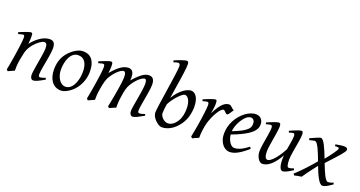

<svg xmlns="http://www.w3.org/2000/svg" viewBox="-42 -1389 3852 2056"><g transform="rotate(20 1883.5 -361.0)"><path d="M475.1 -35.2Q430.7 -8.8 399.7 5.6Q368.7 20 350.1 20Q333 20 323.5 4.6Q314 -10.7 314 -37.1Q314 -45.9 317.1 -68.6Q320.3 -91.3 325.2 -121.6Q330.1 -151.9 335.9 -186Q341.8 -220.2 346.7 -251Q351.6 -281.7 354.7 -306.2Q357.9 -330.6 357.9 -341.8Q357.9 -378.9 350.1 -393.6Q342.3 -408.2 320.8 -408.2Q314.5 -408.2 298.6 -400.4Q282.7 -392.6 262.7 -377Q242.7 -361.3 220.9 -337.9Q199.2 -314.5 181.2 -283.2Q167.5 -259.8 158.9 -227.1Q150.4 -194.3 142.1 -147Q134.3 -103.5 132.1 -72.3Q129.9 -41 130.9 -12.2Q124.5 -8.8 115 -4.6Q105.5 -0.5 95.5 3.9Q85.4 8.3 76.2 12.5Q66.9 16.6 61 20L44.9 4.9Q51.8 -27.3 58.3 -64.9Q64.9 -102.5 71 -140.4Q77.1 -178.2 82.5 -215.1Q87.9 -252 91.8 -283Q95.7 -314 97.9 -337.4Q100.1 -360.8 100.1 -372.1Q100.1 -383.3 98.9 -389.9Q97.7 -396.5 95.5 -399.7Q93.3 -402.8 89.8 -403.8Q86.4 -404.8 82 -404.8Q77.6 -404.8 69.1 -402.8Q60.5 -400.9 51.8 -398.4Q41.5 -395.5 29.8 -392.1L22.9 -411.1Q43.5 -419.9 64.2 -428.2Q85 -436.5 103 -442.9Q121.1 -449.2 134.5 -453.1Q147.9 -457 153.8 -457Q160.6 -457 164.6 -454.8Q168.5 -452.6 170.2 -446.8Q171.9 -440.9 172.4 -430.2Q172.9 -419.4 172.9 -401.9Q172.9 -396.5 172.4 -387.2Q171.9 -377.9 171.1 -367.4Q170.4 -356.9 169.4 -346.9Q168.5 -336.9 168 -331.1Q194.3 -364.3 221.2 -388.2Q248 -412.1 273.9 -427.5Q299.8 -442.9 324 -450Q348.1 -457 370.1 -457Q385.3 -457 397.2 -452.6Q409.2 -448.2 417 -438.2Q424.8 -428.2 429 -411.9Q433.1 -395.5 433.1 -372.1Q433.1 -355 429.9 -329.6Q426.8 -304.2 421.9 -274.7Q417 -245.1 411.1 -213.9Q405.3 -182.6 400.4 -154.3Q395.5 -126 392.3 -102.8Q389.2 -79.6 389.2 -65.9Q389.2 -49.3 393.6 -43.2Q397.9 -37.1 406.7 -37.1Q418 -37.1 432.6 -41Q447.3 -44.9 467.8 -53.2Z M820.3 -246.1Q820.3 -320.8 793 -360.4Q765.6 -399.9 715.3 -399.9Q680.2 -399.9 656.2 -379.6Q632.3 -359.4 617.7 -328.6Q603 -297.9 596.7 -262Q590.3 -226.1 590.3 -194.8Q590.3 -162.1 598.4 -133.1Q606.4 -104 620.8 -82.3Q635.3 -60.5 654.5 -47.9Q673.8 -35.2 696.3 -35.2Q718.8 -35.2 736.6 -45.2Q754.4 -55.2 768.3 -72Q782.2 -88.9 792 -110.6Q801.8 -132.3 808.1 -155.8Q814.5 -179.2 817.4 -202.6Q820.3 -226.1 820.3 -246.1ZM890.1 -272.9Q890.1 -240.2 882.8 -206.8Q875.5 -173.3 861.3 -141.8Q847.2 -110.4 826.4 -81.8Q805.7 -53.2 778.3 -30.8Q765.6 -20.5 751.5 -11.2Q737.3 -2 722.7 5.1Q708 12.2 692.9 16.1Q677.7 20 663.1 20Q628.9 20 602.3 5.6Q575.7 -8.8 557.4 -33.9Q539.1 -59.1 529.5 -93.5Q520 -127.9 520 -168Q520 -203.1 525.9 -235.6Q531.7 -268.1 544.9 -298.3Q558.1 -328.6 580.1 -356.4Q602.1 -384.3 634.3 -410.2Q659.2 -429.7 689 -443.4Q718.8 -457 749 -457Q787.1 -457 814 -443.4Q840.8 -429.7 857.7 -405.3Q874.5 -380.9 882.3 -347.2Q890.1 -313.5 890.1 -272.9Z M1606 -35.2Q1560.5 -8.8 1530.8 5.6Q1501 20 1480 20Q1465.8 20 1455.8 4.6Q1445.8 -10.7 1445.8 -37.1Q1445.8 -45.9 1449.2 -67.9Q1452.6 -89.8 1457.5 -119.4Q1462.4 -148.9 1468.5 -182.6Q1474.6 -216.3 1479.5 -248.3Q1484.4 -280.3 1487.8 -307.6Q1491.2 -335 1491.2 -351.1Q1491.2 -381.3 1485.1 -394.3Q1479 -407.2 1470.2 -407.2Q1460.9 -407.2 1446.8 -400.6Q1432.6 -394 1415.5 -380.1Q1398.4 -366.2 1379.2 -344.5Q1359.9 -322.8 1340.8 -293Q1330.1 -275.9 1323 -259.3Q1315.9 -242.7 1311.3 -224.9Q1306.6 -207 1303.2 -187.3Q1299.8 -167.5 1295.9 -144Q1289.1 -99.6 1287.4 -67.9Q1285.6 -36.1 1287.1 -12.2Q1280.3 -8.8 1270.5 -4.6Q1260.7 -0.5 1250.5 3.9Q1240.2 8.3 1230.7 12.5Q1221.2 16.6 1214.8 20L1199.2 4.9Q1210 -44.9 1220 -98.6Q1230 -152.3 1237.8 -200.4Q1245.6 -248.5 1250.2 -286.1Q1254.9 -323.7 1254.9 -341.8Q1254.9 -378.9 1247.3 -393.1Q1239.7 -407.2 1226.1 -407.2Q1219.7 -407.2 1206.5 -400.9Q1193.4 -394.5 1176.3 -380.6Q1159.2 -366.7 1139.9 -345.2Q1120.6 -323.7 1102.1 -293.9Q1091.8 -278.3 1084.7 -261.7Q1077.6 -245.1 1072.5 -226.8Q1067.4 -208.5 1063.2 -188Q1059.1 -167.5 1055.2 -144Q1047.4 -99.6 1045.2 -67.6Q1043 -35.6 1043.9 -12.2Q1037.6 -8.8 1028.1 -4.6Q1018.6 -0.5 1008.5 3.9Q998.5 8.3 989.3 12.5Q980 16.6 974.1 20L958 4.9Q964.8 -29.3 971.4 -66.7Q978 -104 984.1 -141.1Q990.2 -178.2 995.6 -213.6Q1001 -249 1004.9 -279.3Q1008.8 -309.6 1011 -333.3Q1013.2 -356.9 1013.2 -371.1Q1013.2 -382.3 1011.7 -388.9Q1010.3 -395.5 1007.6 -399.2Q1004.9 -402.8 1001.5 -403.8Q998 -404.8 994.1 -404.8Q989.3 -404.8 980.7 -402.8Q972.2 -400.9 963.4 -398.4Q953.1 -395.5 941.9 -392.1L936 -411.1Q956.5 -419.9 977.1 -428.2Q997.6 -436.5 1015.1 -442.9Q1032.7 -449.2 1045.9 -453.1Q1059.1 -457 1064.9 -457Q1072.3 -457 1076.7 -454.6Q1081.1 -452.1 1083.3 -446Q1085.4 -439.9 1086.2 -429Q1086.9 -418 1086.9 -400.9Q1086.9 -395.5 1086.2 -387.5Q1085.4 -379.4 1084.7 -369.9Q1084 -360.4 1082.8 -350.1Q1081.5 -339.8 1081.1 -331.1Q1109.9 -365.2 1135 -389.4Q1160.2 -413.6 1182.9 -428.5Q1205.6 -443.4 1226.3 -450.2Q1247.1 -457 1267.1 -457Q1285.2 -457 1297.4 -449.7Q1309.6 -442.4 1316.4 -430.2Q1323.2 -418 1326.2 -402.6Q1329.1 -387.2 1329.1 -371.1Q1329.1 -361.8 1328.6 -354.2Q1328.1 -346.7 1327.1 -335.9Q1355.5 -368.7 1379.4 -391.6Q1403.3 -414.6 1424.1 -429.2Q1444.8 -443.8 1463.6 -450.4Q1482.4 -457 1501 -457Q1515.1 -457 1526.9 -452.4Q1538.6 -447.8 1546.9 -437.5Q1555.2 -427.2 1559.6 -410.9Q1564 -394.5 1564 -371.1Q1564 -352.5 1560.8 -326.4Q1557.6 -300.3 1552.7 -271Q1547.9 -241.7 1542.5 -210.9Q1537.1 -180.2 1532.2 -152.6Q1527.3 -125 1524.2 -102.3Q1521 -79.6 1521 -65.9Q1521 -49.3 1525.9 -43.7Q1530.8 -38.1 1539.1 -38.1Q1553.2 -38.1 1567.1 -41.7Q1581.1 -45.4 1601.1 -53.2Z M1932.1 -392.1Q1922.9 -392.1 1905.3 -380.1Q1887.7 -368.2 1866.5 -346.4Q1845.2 -324.7 1823 -295.2Q1800.8 -265.6 1782.7 -230.5Q1777.3 -195.3 1774.7 -167.7Q1772 -140.1 1772 -125Q1772 -112.3 1779.5 -97.7Q1787.1 -83 1799.8 -70.6Q1812.5 -58.1 1828.4 -50Q1844.2 -42 1861.3 -42Q1878.9 -42 1894 -48.3Q1909.2 -54.7 1922.1 -64.7Q1935.1 -74.7 1945.3 -87.2Q1955.6 -99.6 1963.4 -111.8Q1974.6 -129.4 1981.4 -148.4Q1988.3 -167.5 1992.2 -186.5Q1996.1 -205.6 1997.6 -223.9Q1999 -242.2 1999 -258.8Q1999 -292.5 1992.9 -317.6Q1986.8 -342.8 1977.3 -359.4Q1967.8 -376 1955.8 -384Q1943.8 -392.1 1932.1 -392.1ZM2069.3 -297.9Q2068.4 -246.1 2054 -193.6Q2039.6 -141.1 2004.4 -91.8Q1987.8 -69.8 1967.5 -49.6Q1947.3 -29.3 1923.3 -13.9Q1899.4 1.5 1872.1 10.7Q1844.7 20 1814 20Q1803.7 20 1791.3 14.9Q1778.8 9.8 1765.9 0.5Q1752.9 -8.8 1740.5 -21Q1728 -33.2 1718.5 -47.1Q1709 -61 1703.1 -76.2Q1697.3 -91.3 1697.3 -106Q1697.3 -118.7 1700.4 -146Q1703.6 -173.3 1708.7 -210Q1713.9 -246.6 1720.5 -289.6Q1727.1 -332.5 1733.6 -377.2Q1740.2 -421.9 1746.8 -465.6Q1753.4 -509.3 1758.5 -546.9Q1763.7 -584.5 1766.8 -613.3Q1770 -642.1 1770 -657.2Q1770 -668.5 1767.6 -675Q1765.1 -681.6 1761.2 -684.8Q1757.3 -688 1752.9 -689Q1748.5 -689.9 1744.1 -689.9Q1739.7 -689.9 1731.7 -687.7Q1723.6 -685.5 1715.3 -683.1Q1706.1 -680.2 1695.3 -676.8L1689 -695.8Q1709.5 -705.1 1731 -713.4Q1752.4 -721.7 1771.2 -728Q1790 -734.4 1804.2 -738.3Q1818.4 -742.2 1824.2 -742.2Q1837.9 -742.2 1843 -733.4Q1848.1 -724.6 1848.1 -702.1Q1848.1 -687 1845.7 -662.4Q1843.3 -637.7 1839.1 -606.2Q1835 -574.7 1829.3 -537.8Q1823.7 -501 1817.6 -461.9Q1811.5 -422.9 1805.4 -383.1Q1799.3 -343.3 1793.5 -306.2Q1818.4 -348.1 1845 -377Q1871.6 -405.8 1896.5 -423.6Q1921.4 -441.4 1943.1 -449.2Q1964.8 -457 1980 -457Q1999 -457 2015.6 -446.5Q2032.2 -436 2044.2 -416Q2056.2 -396 2063 -366.2Q2069.8 -336.4 2069.3 -297.9Z M2479 -415Q2473.1 -407.2 2466.1 -396Q2459 -384.8 2451.9 -374.3Q2444.8 -363.8 2438.5 -356.4Q2432.1 -349.1 2427.2 -349.1Q2418 -349.1 2411.4 -354.5Q2404.8 -359.9 2399.2 -366Q2393.6 -372.1 2387.9 -377.4Q2382.3 -382.8 2375 -382.8Q2362.3 -382.8 2345.5 -365.5Q2328.6 -348.1 2311.8 -320.1Q2294.9 -292 2279.5 -257.1Q2264.2 -222.2 2253.9 -187Q2248.5 -168.5 2244.4 -146.2Q2240.2 -124 2237.1 -100.6Q2233.9 -77.1 2232.4 -54.4Q2231 -31.7 2231.9 -12.2Q2225.6 -8.8 2216.1 -4.6Q2206.5 -0.5 2196.5 3.9Q2186.5 8.3 2177.2 12.5Q2168 16.6 2162.1 20L2146 4.9Q2153.3 -29.8 2160.2 -66.9Q2167 -104 2173.1 -140.9Q2179.2 -177.7 2184.3 -212.9Q2189.5 -248 2193.1 -278.3Q2196.8 -308.6 2199 -332.5Q2201.2 -356.4 2201.2 -371.1Q2201.2 -382.3 2199.5 -388.9Q2197.8 -395.5 2195.1 -398.7Q2192.4 -401.9 2188.7 -402.8Q2185.1 -403.8 2181.2 -403.8Q2176.3 -403.8 2168 -402.1Q2159.7 -400.4 2151.4 -397.9Q2141.6 -395.5 2130.9 -392.1L2124 -410.2Q2144.5 -419.4 2165.3 -428Q2186 -436.5 2204.1 -442.9Q2222.2 -449.2 2235.6 -453.1Q2249 -457 2254.9 -457Q2261.7 -457 2265.6 -454.6Q2269.5 -452.1 2271.2 -446Q2272.9 -439.9 2273.4 -429Q2273.9 -418 2273.9 -400.9Q2273.9 -395.5 2272.5 -382.8Q2271 -370.1 2269 -355.2Q2267.1 -340.3 2264.9 -325.7Q2262.7 -311 2261.2 -301.8Q2284.7 -350.1 2305.7 -380.4Q2326.7 -410.6 2345.5 -427.7Q2364.3 -444.8 2381.3 -450.9Q2398.4 -457 2414.1 -457Q2422.9 -457 2429.9 -452.1Q2437 -447.3 2444.3 -440.4Q2451.7 -433.6 2460 -426.5Q2468.3 -419.4 2479 -415Z M2626 -381.8Q2609.9 -367.2 2594.5 -346.2Q2579.1 -325.2 2566.7 -300.8Q2554.2 -276.4 2545.9 -249.8Q2537.6 -223.1 2535.6 -197.3Q2599.6 -222.2 2637 -242.4Q2674.3 -262.7 2693.4 -280.8Q2712.4 -298.8 2717.8 -315.4Q2723.1 -332 2723.1 -349.1Q2723.1 -364.3 2719.2 -375.2Q2715.3 -386.2 2709 -392.8Q2702.6 -399.4 2694.6 -402.6Q2686.5 -405.8 2678.2 -405.8Q2670.4 -405.8 2655.3 -400.1Q2640.1 -394.5 2626 -381.8ZM2801.3 -371.1Q2801.3 -357.4 2798.1 -342.3Q2794.9 -327.1 2784.9 -311Q2774.9 -294.9 2757.1 -277.3Q2739.3 -259.8 2709.7 -241Q2680.2 -222.2 2637.7 -201.9Q2595.2 -181.6 2536.1 -159.7Q2539.1 -132.3 2547.6 -109.9Q2556.2 -87.4 2567.6 -71.3Q2579.1 -55.2 2592.5 -46.1Q2606 -37.1 2619.1 -37.1Q2629.4 -37.1 2644 -39.3Q2658.7 -41.5 2678 -48.8Q2697.3 -56.2 2721.4 -70.3Q2745.6 -84.5 2774.9 -107.9Q2780.3 -105 2784.4 -98.4Q2788.6 -91.8 2790 -87.9Q2750 -53.2 2719.2 -32Q2688.5 -10.7 2664.3 0.7Q2640.1 12.2 2620.8 16.1Q2601.6 20 2584 20Q2567.9 20 2547.4 11Q2526.9 2 2508.8 -17.8Q2490.7 -37.6 2478.3 -69.6Q2465.8 -101.6 2465.8 -147.9Q2465.8 -186 2475.1 -222.9Q2484.4 -259.8 2501.7 -293.7Q2519 -327.6 2544.4 -357.9Q2569.8 -388.2 2602.1 -413.1Q2613.3 -421.9 2627.4 -429.9Q2641.6 -438 2657 -444.1Q2672.4 -450.2 2688.2 -453.6Q2704.1 -457 2719.2 -457Q2740.2 -457 2755.6 -449.5Q2771 -441.9 2781.2 -429.7Q2791.5 -417.5 2796.4 -402.1Q2801.3 -386.7 2801.3 -371.1Z M3304.2 -33.2Q3264.6 -6.8 3237.1 6.6Q3209.5 20 3190.9 20Q3181.6 20 3172.6 11.5Q3163.6 2.9 3157 -16.6Q3150.4 -36.1 3147.7 -67.6Q3145 -99.1 3148.4 -145Q3128.4 -108.9 3106.2 -78.6Q3084 -48.3 3060.1 -26.4Q3036.1 -4.4 3010.7 7.8Q2985.4 20 2959 20Q2949.2 20 2936.8 12.5Q2924.3 4.9 2913.3 -10.3Q2902.3 -25.4 2894.8 -47.9Q2887.2 -70.3 2887.2 -100.1Q2887.2 -114.7 2889.9 -137.2Q2892.6 -159.7 2896.5 -185.5Q2900.4 -211.4 2905.3 -239.3Q2910.2 -267.1 2914.1 -292.5Q2918 -317.9 2920.7 -338.4Q2923.3 -358.9 2923.3 -371.1Q2923.3 -382.3 2921.9 -388.9Q2920.4 -395.5 2917.7 -398.7Q2915 -401.9 2911.4 -402.8Q2907.7 -403.8 2903.3 -403.8Q2898.9 -403.8 2890.6 -402.1Q2882.3 -400.4 2874 -397.9Q2864.3 -395.5 2853 -392.1L2847.2 -410.2Q2867.7 -419.4 2888.4 -428Q2909.2 -436.5 2926.8 -442.9Q2944.3 -449.2 2957.8 -453.1Q2971.2 -457 2977.1 -457Q2991.2 -457 2996.1 -447.8Q3001 -438.5 3001 -416Q3001 -401.9 2998 -378.9Q2995.1 -356 2990.7 -328.6Q2986.3 -301.3 2981.4 -272Q2976.6 -242.7 2972.2 -215.3Q2967.8 -188 2964.8 -165Q2961.9 -142.1 2961.9 -127.9Q2961.9 -81.1 2971.9 -60.1Q2981.9 -39.1 3000 -39.1Q3009.8 -39.1 3025.9 -48.6Q3042 -58.1 3062.5 -79.3Q3083 -100.6 3107.2 -134.8Q3131.3 -168.9 3157.2 -218.3Q3160.6 -239.3 3164.3 -260.5Q3168 -281.7 3171.4 -301.5Q3174.8 -321.3 3177 -339.1Q3179.2 -356.9 3179.2 -371.1Q3179.2 -382.3 3178 -388.9Q3176.8 -395.5 3174.3 -398.7Q3171.9 -401.9 3168.7 -402.8Q3165.5 -403.8 3161.1 -403.8Q3156.7 -403.8 3149.2 -402.1Q3141.6 -400.4 3133.8 -397.9Q3125 -395.5 3115.2 -392.1L3107.9 -410.2Q3128.4 -419.4 3148.4 -428Q3168.5 -436.5 3185.3 -442.9Q3202.1 -449.2 3214.8 -453.1Q3227.5 -457 3233.9 -457Q3247.6 -457 3252 -447.8Q3256.3 -438.5 3256.3 -416Q3256.3 -401.9 3253.4 -379.2Q3250.5 -356.4 3246.1 -329.3Q3241.7 -302.2 3236.3 -272.7Q3231 -243.2 3226.6 -215.6Q3222.2 -188 3219.2 -164.1Q3216.3 -140.1 3216.3 -124Q3216.3 -79.6 3222.7 -58.3Q3229 -37.1 3241.2 -37.1Q3253.9 -37.1 3266.8 -40.3Q3279.8 -43.5 3297.4 -50.8Z M3755.4 -35.2Q3734.4 -20.5 3718.3 -10Q3702.1 0.5 3689.2 7.1Q3676.3 13.7 3665.8 16.8Q3655.3 20 3646 20Q3631.3 20 3616.5 4.6Q3601.6 -10.7 3587.2 -36.4Q3572.8 -62 3558.3 -95.5Q3543.9 -128.9 3530.3 -165Q3519 -149.9 3504.6 -131.1Q3490.2 -112.3 3473.9 -90.8Q3457.5 -69.3 3439.9 -45.2Q3422.4 -21 3405.3 4.9Q3387.2 7.3 3364.7 11Q3342.3 14.6 3324.2 20L3313 2.9Q3335.4 -16.6 3361.3 -42.5Q3387.2 -68.4 3413.8 -96.7Q3440.4 -125 3466.1 -154.1Q3491.7 -183.1 3513.7 -209.5Q3499.5 -246.6 3485.8 -281.7Q3472.2 -316.9 3458.7 -344Q3445.3 -371.1 3432.6 -387.5Q3419.9 -403.8 3408.2 -403.8Q3403.8 -403.8 3393.8 -401.9Q3383.8 -399.9 3373.5 -397.5Q3361.3 -394.5 3347.2 -391.1L3340.3 -410.2Q3360.8 -418.9 3379.6 -427.5Q3398.4 -436 3414.1 -442.6Q3429.7 -449.2 3440.7 -453.1Q3451.7 -457 3457 -457Q3470.2 -457 3483.9 -440.4Q3497.6 -423.8 3511.7 -396.2Q3525.9 -368.7 3540.5 -333.3Q3555.2 -297.9 3569.8 -260.3Q3589.8 -284.2 3608.9 -309.1Q3627.9 -334 3642.6 -355.2Q3657.2 -376.5 3666.3 -391.1Q3675.3 -405.8 3675.3 -409.2Q3675.3 -414.1 3673.8 -418Q3672.4 -421.9 3667.5 -423.8Q3662.6 -425.8 3653.1 -426Q3643.6 -426.3 3627.9 -424.8L3627 -444.8Q3659.2 -451.7 3684.1 -454.3Q3709 -457 3721.2 -457Q3744.6 -457 3753.9 -449.2Q3763.2 -441.4 3763.2 -431.2Q3763.2 -421.4 3751.7 -404.5Q3740.2 -387.7 3718 -361.6Q3695.8 -335.4 3662.6 -299.6Q3629.4 -263.7 3586.4 -216.8Q3600.1 -181.6 3613.5 -149.2Q3627 -116.7 3639.6 -91.8Q3652.3 -66.9 3664.6 -52Q3676.8 -37.1 3688 -37.1Q3699.2 -37.1 3714.1 -40.5Q3729 -43.9 3747.1 -53.2Z"/></g></svg>

Font: Gentium Plus APac
Style: Italic
Weight: 400
Italic angle: -8°
Designer: J. Victor Gaultney, Annie Olsen, Iska Routamaa, Becca Hirsbrunner
Foundry: SIL International
Version: Version 5.000